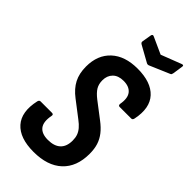

<svg xmlns="http://www.w3.org/2000/svg" viewBox="-262 -902 972 972"><g transform="rotate(45 224.0 -415.5)"><path d="M199.9 8Q100.6 8 56.1 -42.2Q11.6 -92.4 32.6 -186.7Q35.6 -198.1 44.8 -198.1H125.9Q138.5 -198.1 135.9 -186.1Q126 -134.8 145.1 -110.5Q164.1 -86.3 207.9 -86.3Q253.4 -86.3 276.6 -108.3Q299.9 -130.2 299.9 -172.7Q299.9 -193.2 294.4 -208.9Q288.9 -224.7 276.6 -239.2Q264.3 -253.8 243.8 -269L158.8 -334.2Q119.3 -364.2 100.8 -400.2Q82.3 -436.1 82.3 -485.7Q82.3 -568.3 133.3 -615.6Q184.2 -663 274.9 -663Q371.6 -663 416.5 -614.4Q461.4 -565.8 442.5 -473.9Q440.1 -461.3 430.6 -461.3H347.5Q337.1 -461.3 338.1 -473.9Q346.8 -521.8 327.9 -545.4Q309 -569.1 268.5 -569.1Q230.8 -569.1 210.5 -548.6Q190.1 -528.2 190.1 -494.9Q190.1 -468 201.7 -448.6Q213.4 -429.1 240.8 -407.7L325.1 -343.3Q354.9 -320.9 373 -297.7Q391.1 -274.5 399.6 -247.8Q408.1 -221.1 408.1 -185.9Q408.1 -93.4 353.8 -42.7Q299.4 8 199.9 8ZM415.4 -837Q429.2 -842.2 427.4 -829.9L419 -773.6Q418 -768.4 416.3 -765.3Q414.6 -762.2 409.2 -760.2L304.3 -715.3Q296.7 -711.9 289.3 -715.3L202.6 -763.4Q198 -766.2 195.8 -769.5Q193.6 -772.8 194.6 -778.6L203 -828.5Q205.4 -841.4 217 -836L307.1 -795.1Z"/></g></svg>

Font: Sofia Sans Condensed
Style: Italic
Weight: 400
Italic angle: -9°
Designer: Botio Nikoltchev, Ani Petrova
Foundry: lettersoup
Version: Version 4.101